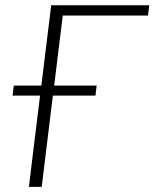

<svg xmlns="http://www.w3.org/2000/svg" viewBox="-20 -728 602 748"><path d="M556.5 -667.5H224.5L191 -394.5H356.5L352 -355.5H186L142.5 0H92.5L136 -355.5H29L33.5 -394.5H141L179.5 -707.5H561.5Z"/></svg>

Font: Lato Light
Style: Italic
Weight: 300
Italic angle: -7°
Designer: Lukasz Dziedzic
Foundry: tyPoland Lukasz Dziedzic
Version: Version 2.007; 2014-02-27